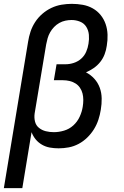

<svg xmlns="http://www.w3.org/2000/svg" viewBox="-26 -763 646 998"><path d="M-6 215 120 -546Q124 -572 132.5 -598Q141 -624 156.5 -648Q172 -672 194 -691Q216 -710 241.5 -722Q267 -734 294 -738.5Q321 -743 347 -743Q376 -743 404 -738Q432 -733 456 -719.5Q480 -706 497 -685Q514 -664 523 -638Q532 -612 533 -583Q534 -554 529 -525Q526 -503 518 -481.5Q510 -460 495.5 -441.5Q481 -423 461.5 -409.5Q442 -396 421 -387Q446 -374 464.5 -353.5Q483 -333 492.5 -307Q502 -281 502.5 -251.5Q503 -222 498 -193Q494 -167 485.5 -141Q477 -115 462.5 -91.5Q448 -68 427.5 -48Q407 -28 382.5 -15Q358 -2 331.5 3Q305 8 279 8Q255 8 233 4Q211 0 192 -11Q173 -22 159.5 -38.5Q146 -55 138 -76L90 215ZM254 -76Q280 -76 307 -84Q334 -92 355 -111Q376 -130 388 -156Q400 -182 404 -208Q407 -226 407 -243.5Q407 -261 403 -277Q399 -293 389.5 -307Q380 -321 366 -329.5Q352 -338 335.5 -342Q319 -346 301 -346H254L268 -429H315Q336 -429 357.5 -436Q379 -443 396 -458Q413 -473 422 -494Q431 -515 434 -536Q438 -559 436 -582Q434 -605 422.5 -623.5Q411 -642 390 -650.5Q369 -659 346 -659Q330 -659 313.5 -655.5Q297 -652 282 -643.5Q267 -635 255 -622.5Q243 -610 234.5 -595Q226 -580 221.5 -564Q217 -548 214 -532L154 -173Q154 -173 154 -173Q154 -173 154 -173Q151 -151 156 -131Q161 -111 176.5 -98.5Q192 -86 212 -81Q232 -76 254 -76Z"/></svg>

Font: Iosevka SS04 Md Ex Obl
Style: Regular
Weight: 500
Width: 7
Italic angle: -9°
Monospace: yes
Designer: Belleve Invis
Foundry: Belleve Invis
Version: Version 19.0.0; ttfautohint (v1.8.4)